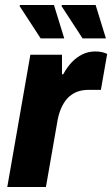

<svg xmlns="http://www.w3.org/2000/svg" viewBox="-20 -745 447 765"><path d="M9 0 101 -527H227V-449H232Q247 -477 266 -497Q285 -517 308.5 -528.5Q332 -540 360 -540Q375 -540 387.5 -537Q400 -534 407 -530L382 -387H333Q305 -387 284 -378Q263 -369 248 -352.5Q233 -336 222.5 -311Q212 -286 207 -252L163 0ZM309 -592 225 -721 227 -725H361L402 -592ZM142 -592 58 -721 60 -725H195L236 -592Z"/></svg>

Font: Archivo SemiCondensed ExtraBold
Style: Italic
Weight: 800
Width: 4
Italic angle: -10°
Designer: Hector Gatti
Foundry: Omnibus-Type
Version: Version 2.001